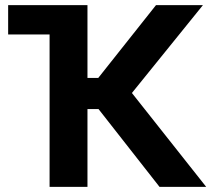

<svg xmlns="http://www.w3.org/2000/svg" viewBox="-20 -727 854 747"><path d="M320.3 -423.8H362.3L586.9 -707H769.5L493.2 -365.2L782.2 0H600.6L363.3 -302.7H320.3V0H172.9V-592.8H11.7V-707H320.3Z"/></svg>

Font: Pretendard GOV
Style: Bold
Weight: 700
Designer: Base glyphs from Inter by Rasmus Andersson; Hangeul glyphs from Noto Sans CJK(Source Han Sans) by Jang Soo-young and Kan
Foundry: Kil Hyung-jin
Version: Version 1.309